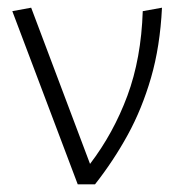

<svg xmlns="http://www.w3.org/2000/svg" viewBox="-20 -479 465 499"><path d="M182 0 12 -450 61 -459 214 -53Q275 -133 311 -230Q347 -327 351 -450L401 -459Q396 -358 372.5 -277Q349 -196 312 -128.5Q275 -61 227 0Z"/></svg>

Font: Ancizar Sans Thin
Style: Regular
Weight: 100
Designer: Cesar Puertas, Viviana Monsalve, Julian Moncada, Julian Prieto, Jose Castro, Mariel Hernandez, Felipe Aragon, Sara Alarc
Version: Version 8.100